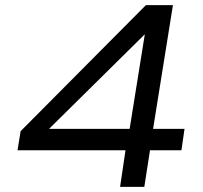

<svg xmlns="http://www.w3.org/2000/svg" viewBox="-20 -725 788 745"><path d="M446 0 467 -142H48L60 -216L546 -705H651L574 -225H696L684 -142H562L540 0ZM483 -225 544 -605H555L144 -199L136 -225Z"/></svg>

Font: Nunito Sans 7pt Expanded
Style: Italic
Weight: 400
Width: 7
Italic angle: -9°
Designer: Vernon Adams
Foundry: Vernon Adams
Version: Version 3.101;gftools[0.9.27]